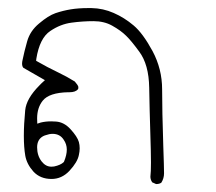

<svg xmlns="http://www.w3.org/2000/svg" viewBox="-20 -278 540 480"><path d="M371.1 182.1Q378.4 182.1 383.3 178.7Q390.1 168 390.1 155.3Q390.1 139.6 388.2 86.9Q385.3 -2 385.3 -54.7Q385.3 -105.5 361.3 -150.4Q336.9 -195.3 314 -214.4Q291 -233.9 264.2 -245.6Q237.8 -257.3 208.5 -257.8Q204.6 -257.8 201.2 -257.8Q175.8 -257.8 156.7 -254.6Q137.7 -251.5 118.7 -245.1Q100.6 -238.8 77.6 -219.2Q55.2 -200.7 47.9 -174.6Q40.5 -148.4 36.6 -128.9Q35.2 -123.5 35.2 -119.1Q35.2 -111.8 38.6 -108.4L92.3 -77.6Q81.5 -67.9 78.6 -64.5Q45.9 -31.7 43 -2.4Q39.6 32.7 39.6 61.5Q39.6 90.3 43.2 111.3Q46.9 132.3 63.5 150.9Q80.6 169.4 108.9 169.4Q134.3 169.4 153.3 149.4Q173.8 127.4 177.2 109.4Q179.2 100.6 179.2 92.8Q179.2 84.5 177.2 77.1Q173.3 63.5 156.2 44.9Q140.1 27.3 120.1 25.9Q113.8 25.4 107.9 25.4Q93.8 25.4 82 28.3L73.2 31.2Q72.8 20 72.8 18.1Q72.8 -8.8 86.9 -26.4Q103 -46.4 150.4 -47.4H150.9Q152.3 -47.4 153.8 -47.4Q168.5 -47.4 174.8 -54.7Q175.8 -56.2 175.8 -57.9Q175.8 -59.6 175.8 -61Q174.8 -65.4 167 -74.2Q145.5 -87.4 127.9 -95.7Q98.1 -109.9 70.3 -126L70.8 -130.9Q79.1 -183.1 106 -200.7Q131.3 -217.8 159.2 -221.4Q187 -225.1 213.6 -225.1Q240.2 -225.1 260.3 -213.9Q282.2 -201.7 295.4 -188.5Q308.1 -176.3 328.1 -148.9Q352.1 -116.7 353 -58.8Q354 -1 355.7 51.5Q357.4 104 357.4 128.2Q357.4 152.3 356 163.6Q356 170.9 360.4 177.7L370.1 182.1Q370.6 182.1 371.1 182.1ZM108.4 138.7Q94.2 138.7 84 125.5Q72.8 110.8 72.8 90.3Q72.8 71.3 86.9 63Q90.3 61 93.8 60.1Q103.5 56.6 111.3 56.6Q129.9 56.6 139.2 71.3Q147 82.5 147 95.9Q147 109.4 140.1 126L139.2 127.4Q131.3 134.8 115.2 138.2Q111.8 138.7 108.4 138.7Z"/></svg>

Font: Bakudai
Style: ExtraLight
Weight: 200
Version: Version 1.48